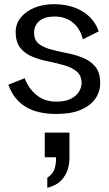

<svg xmlns="http://www.w3.org/2000/svg" viewBox="-20 -532 519 918"><path d="M237 -512Q318 -512 374.5 -477.5Q431 -443 452 -382L376 -344Q364 -395 328.5 -424Q293 -453 241 -453Q194 -453 168.5 -432Q143 -411 143 -375Q143 -340 165.5 -322.5Q188 -305 224 -295.5Q260 -286 300.5 -278Q341 -270 377 -255.5Q413 -241 436 -213Q459 -185 459 -134Q459 -94 436 -60.5Q413 -27 366.5 -7Q320 13 249 13Q69 13 20 -127L98 -158Q115 -111 153.5 -78.5Q192 -46 249 -46Q292 -46 318.5 -59.5Q345 -73 357.5 -93.5Q370 -114 370 -134Q370 -171 347 -190Q324 -209 288.5 -219.5Q253 -230 212.5 -238Q172 -246 136 -260.5Q100 -275 77.5 -302.5Q55 -330 55 -379Q55 -419 80 -449Q105 -479 146 -495.5Q187 -512 237 -512ZM206 366V318Q233 300 240.5 276.5Q248 253 248 228V220H194V102H312V229Q312 250 304 277.5Q296 305 273 330Q250 355 206 366Z"/></svg>

Font: Panamera Medium
Style: Regular
Weight: 500
Designer: Bastien Sozeau
Foundry: NBR — Bastien Sozeau
Version: Version 3.002; ttfautohint (v1.8.4.7-5d5b);gftools[0.9.33]